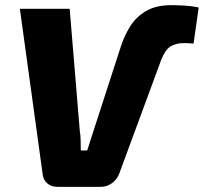

<svg xmlns="http://www.w3.org/2000/svg" viewBox="-20 -724 790 744"><path d="M203 0Q178 0 162.5 -14Q147 -28 145 -51L57 -690H250L289 -219Q292 -200 292.5 -180Q293 -160 293 -141H318Q321 -150 324 -159.5Q327 -169 330 -179Q333 -189 336.5 -199Q340 -209 343 -219L449 -546Q462 -586 484.5 -622Q507 -658 545.5 -681Q584 -704 644 -704Q665 -704 693.5 -702.5Q722 -701 750 -695L730 -555Q722 -556 711 -556.5Q700 -557 693 -557Q661 -557 640.5 -544Q620 -531 605 -493L442 -51Q433 -28 413.5 -14Q394 0 370 0Z"/></svg>

Font: Exo 2 ExtraBold
Style: Italic
Weight: 800
Italic angle: -8°
Designer: Natanael Gama
Foundry: Natanael Gama
Version: Version 2.010